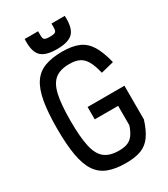

<svg xmlns="http://www.w3.org/2000/svg" viewBox="-242 -1114 1084 1237"><g transform="rotate(-30 300.0 -495.5)"><path d="M319 14Q241 14 188 -6.5Q135 -27 103.5 -74.5Q72 -122 58 -202Q44 -282 44 -400Q44 -518 58 -598Q72 -678 103.5 -725.5Q135 -773 188 -793.5Q241 -814 319 -814Q394 -814 441.5 -793.5Q489 -773 519 -725Q549 -677 570 -592L474 -568Q460 -627 441 -660.5Q422 -694 393 -708Q364 -722 319 -722Q253 -722 214.5 -692.5Q176 -663 160 -593Q144 -523 144 -400Q144 -278 160 -207.5Q176 -137 214.5 -107.5Q253 -78 319 -78Q358 -78 383.5 -88Q409 -98 426.5 -121.5Q444 -145 458 -186V-331H284V-423H558V-172Q536 -102 506.5 -61Q477 -20 432.5 -3Q388 14 319 14ZM300 -844Q213 -844 180 -880.5Q147 -917 152 -1005H252Q251 -975 252.5 -960.5Q254 -946 265 -941Q276 -936 300 -936Q326 -936 337 -941Q348 -946 350 -961Q352 -976 351 -1005H450Q455 -917 422 -880.5Q389 -844 300 -844Z"/></g></svg>

Font: Victor Mono
Style: Bold
Weight: 700
Monospace: yes
Designer: Rune Bjørnerås
Version: Version 1.561;gftools[0.9.30]